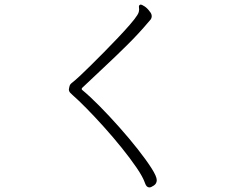

<svg xmlns="http://www.w3.org/2000/svg" viewBox="-20 -770 1040 839"><path d="M281 -380Q283 -392 285 -397Q287 -402 292.5 -406.5Q298 -411 310 -421Q313 -423 331 -440Q349 -457 376 -483.5Q403 -510 434 -541.5Q465 -573 494.5 -604Q524 -635 547 -661.5Q570 -688 580 -704Q585 -712 586.5 -718Q588 -724 588 -728Q588 -732 587.5 -735Q587 -738 587 -741Q587 -746 590 -748Q593 -750 594 -750Q600 -750 612 -742Q624 -734 634 -720Q643 -710 643 -699Q643 -691 638.5 -685Q634 -679 629 -674Q587 -624 536 -573.5Q485 -523 434 -475.5Q383 -428 339 -386Q337 -384 337 -381Q337 -379 338 -378Q372 -350 414.5 -307Q457 -264 501 -214.5Q545 -165 582 -118Q619 -71 642 -35Q665 1 665 17Q665 32 652.5 40.5Q640 49 633 49Q620 49 614 31Q605 4 577 -37Q549 -78 511.5 -124.5Q474 -171 433.5 -216Q393 -261 357.5 -297Q322 -333 299 -353Q293 -358 287 -364.5Q281 -371 281 -379Z"/></svg>

Font: Moon Stars Kai T Light
Style: Regular
Weight: 300
Designer: GuiWonder
Version: Version 1.101